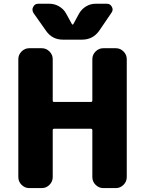

<svg xmlns="http://www.w3.org/2000/svg" viewBox="-20 -1008 757 1008"><path d="M256.8 -480.5Q256.8 -472.7 263.7 -472.7H457Q464.8 -472.7 464.8 -480.5V-697.3Q464.8 -720.7 481.9 -737.8Q499 -754.9 522.5 -754.9H587.9Q611.3 -754.9 628.4 -737.8Q645.5 -720.7 645.5 -697.3V-78.1Q645.5 -54.7 628.4 -37.6Q611.3 -20.5 587.9 -20.5H522.5Q499 -20.5 481.9 -37.6Q464.8 -54.7 464.8 -78.1V-324.2Q464.8 -332 457 -332H263.7Q256.8 -332 256.8 -324.2V-78.1Q256.8 -54.7 239.7 -37.6Q222.7 -20.5 199.2 -20.5H133.8Q110.4 -20.5 93.3 -37.6Q76.2 -54.7 76.2 -78.1V-697.3Q76.2 -720.7 93.3 -737.8Q110.4 -754.9 133.8 -754.9H199.2Q222.7 -754.9 239.7 -737.8Q256.8 -720.7 256.8 -697.3ZM357.4 -881.8Q359.4 -878.9 361.3 -878.9Q363.3 -878.9 365.2 -881.8L395.5 -937.5Q409.2 -960.9 432.1 -974.6Q455.1 -988.3 481.4 -988.3H541Q559.6 -988.3 567.4 -971.7Q571.3 -964.8 571.3 -958Q571.3 -949.2 565.4 -941.4L501 -846.7Q467.8 -799.8 410.2 -799.8H310.5Q252.9 -799.8 220.7 -847.7L155.3 -940.4Q150.4 -949.2 150.4 -958Q150.4 -964.8 154.3 -971.7Q162.1 -988.3 180.7 -988.3H240.2Q266.6 -988.3 290 -974.6Q313.5 -960.9 326.2 -938.5Z"/></svg>

Font: Gen Jyuu Gothic Heavy
Style: Bold
Weight: 900
Designer: [Source Han Sans]
Ryoko NISHIZUKA  (kana & ideographs); Paul D. Hunt (Latin, Greek & Cyrillic); Wenlong ZHANG  (bopomofo
Version: Version 1.002.20150607